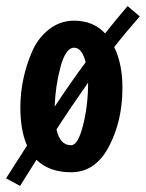

<svg xmlns="http://www.w3.org/2000/svg" viewBox="-43 -541 480 632"><path d="M24 -189Q24 -233 33.5 -279.5Q43 -326 62.5 -371Q82 -416 118.5 -444.5Q155 -473 201 -473Q264 -473 303 -431Q335 -472 377 -521L417 -487Q367 -430 333 -386Q360 -331 360 -252Q360 -143 315.5 -58.5Q271 26 191 26Q119 26 77 -15L23 71L-23 46L46 -62Q24 -111 24 -189ZM247 -269Q190 -188 143 -115Q154 -63 191 -63Q214 -63 230.5 -129Q247 -195 247 -269ZM137 -190Q194 -276 239 -336Q227 -384 201 -384Q173 -384 156 -320Q139 -256 137 -190Z"/></svg>

Font: Boogaloo
Style: Regular
Weight: 400
Designer: John Vargas Beltran
Foundry: John Vargas Beltran
Version: Version 1.001